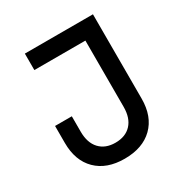

<svg xmlns="http://www.w3.org/2000/svg" viewBox="-184 -948 1069 1111"><g transform="rotate(-30 350.0 -392.0)"><path d="M332 16Q213 16 145 -51Q77 -118 77 -237V-350H189V-247Q189 -173 227 -132Q265 -91 332 -91Q400 -91 438 -132Q476 -173 476 -247V-690H135V-800H590V-237Q590 -118 521.5 -51Q453 16 332 16Z"/></g></svg>

Font: Martian Mono
Style: Regular
Weight: 400
Monospace: yes
Designer: Roman Shamin
Foundry: Evil Martians
Version: Version 1.000; ttfautohint (v1.8.4.7-5d5b)